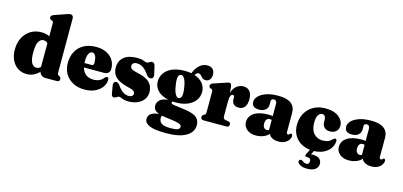

<svg xmlns="http://www.w3.org/2000/svg" viewBox="-81 -1320 4468 2130"><g transform="rotate(15 2153.5 -255.0)"><path d="M20.5 -217.5Q20.5 -297 51.5 -355.8Q82.5 -414.5 136.2 -446.8Q190 -479 259 -479Q313 -479 351.5 -457.5V-603.5Q351.5 -619 347.5 -625.2Q343.5 -631.5 336 -635L325.5 -637.5Q307 -646.5 307 -664.5Q307 -685.5 336 -697L459 -740Q480 -748 492.5 -751.5Q505 -755 517.5 -755Q533.5 -755 542.2 -745Q551 -735 551 -719.5V-104.5Q551 -84.5 554 -76.8Q557 -69 564 -65L574 -60.5Q593 -48.5 593 -30Q593 0 559.5 0H427Q403 0 383.8 -15.2Q364.5 -30.5 360 -52.5Q329.5 -21.5 294.2 -4.8Q259 12 216 12Q159 12 114.8 -16.5Q70.5 -45 45.5 -96.5Q20.5 -148 20.5 -217.5ZM226 -238Q226 -155 247.2 -119.5Q268.5 -84 301.5 -84Q329.5 -84 351.5 -105V-378.5Q331 -399.5 302 -399.5Q268 -399.5 247 -362.2Q226 -325 226 -238Z M1110 -289Q1110 -258 1092.5 -240.8Q1075 -223.5 1043 -223.5H813Q827 -170.5 862.2 -145.2Q897.5 -120 949 -120Q984.5 -120 1014 -133Q1043.5 -146 1062 -172Q1080.5 -188.5 1090.5 -188Q1108 -187.5 1108 -162Q1108 -115.5 1079.5 -75.8Q1051 -36 999.8 -12Q948.5 12 880.5 12Q805.5 12 748.2 -17.8Q691 -47.5 658.8 -100.8Q626.5 -154 626.5 -225Q626.5 -300.5 657 -357.5Q687.5 -414.5 746 -446.8Q804.5 -479 888 -479Q958.5 -479 1008 -453.5Q1057.5 -428 1083.8 -385Q1110 -342 1110 -289ZM805 -293Q805 -282 806 -272.5H887Q912 -272.5 912 -298Q912 -357.5 896.8 -383.2Q881.5 -409 861.5 -409Q838.5 -409 821.8 -382.5Q805 -356 805 -293Z M1372.5 -46.5Q1398.5 -46.5 1411.2 -57.5Q1424 -68.5 1424 -84.5Q1424 -100 1412 -112.5Q1400 -125 1363 -134Q1281 -153 1235.5 -178.5Q1190 -204 1171.8 -238Q1153.5 -272 1153.5 -315.5Q1153.5 -391.5 1205.5 -435.2Q1257.5 -479 1359 -479Q1407.5 -479 1432.2 -467.8Q1457 -456.5 1470.5 -456.5Q1485.5 -456.5 1499.8 -467.8Q1514 -479 1529.5 -479Q1540.5 -479 1549.2 -472Q1558 -465 1563.5 -446.5L1582.5 -364.5Q1598.5 -312.5 1568 -300.5Q1536.5 -289 1512.5 -321Q1477 -373 1443.8 -396.5Q1410.5 -420 1370.5 -420Q1342.5 -420 1329 -408Q1315.5 -396 1315.5 -377Q1315.5 -357 1332 -343.8Q1348.5 -330.5 1400 -319.5Q1499 -300.5 1542.5 -257.2Q1586 -214 1586 -147Q1586 -98.5 1560 -62.5Q1534 -26.5 1489 -6.8Q1444 13 1386.5 13Q1351.5 13 1330.2 7Q1309 1 1296.8 -5Q1284.5 -11 1277.5 -11Q1263.5 -11 1247.8 0.5Q1232 12 1217 12Q1206.5 12 1199 4.5Q1191.5 -3 1188 -21.5L1174 -102.5Q1164.5 -151 1192 -159.5Q1217.5 -167.5 1243 -134.5Q1275.5 -87.5 1307 -67Q1338.5 -46.5 1372.5 -46.5Z M1978 -67Q2094 -55 2141 -23Q2188 9 2188 73Q2188 150.5 2110.2 197.8Q2032.5 245 1879.5 245Q1743 245 1686.8 219Q1630.5 193 1630.5 147Q1630.5 111 1657.8 88.5Q1685 66 1751.5 58Q1714 45 1699.8 25.5Q1685.5 6 1685.5 -21Q1685.5 -55.5 1712.8 -83.2Q1740 -111 1809.5 -120.5Q1729 -137 1686.2 -181.2Q1643.5 -225.5 1643.5 -284.5Q1643.5 -371 1713.2 -424Q1783 -477 1907 -477Q1946.5 -477 1980.5 -470.5Q2005.5 -535.5 2044.8 -568Q2084 -600.5 2132.5 -600.5Q2170.5 -600.5 2193.2 -578.8Q2216 -557 2216 -516.5Q2216 -480 2198.5 -458.2Q2181 -436.5 2150.5 -436.5Q2131 -436.5 2119.2 -444.8Q2107.5 -453 2099 -463.5Q2090.5 -474 2081.5 -482Q2072.5 -490 2058 -490Q2036 -490 2020.5 -460Q2084.5 -438.5 2117.2 -395.5Q2150 -352.5 2150 -300.5Q2150 -244.5 2118.8 -202Q2087.5 -159.5 2031 -135.8Q1974.5 -112 1899 -112Q1879.5 -112 1861.5 -113Q1852.5 -107.5 1852.5 -99Q1852.5 -92 1860.8 -87Q1869 -82 1895.8 -77.5Q1922.5 -73 1978 -67ZM1874.5 -422.5Q1827.5 -416 1847 -300.5Q1856.5 -231.5 1875.2 -198.2Q1894 -165 1917.5 -168Q1964.5 -174 1945.5 -292Q1935.5 -358.5 1917.2 -392Q1899 -425.5 1874.5 -422.5ZM1780.5 99Q1780.5 135.5 1809 157Q1837.5 178.5 1911 178.5Q1974.5 178.5 1996.5 167.8Q2018.5 157 2018.5 135.5Q2018.5 121 2005.2 111.5Q1992 102 1959 95Q1926 88 1866 81Q1820 76 1788 68.5Q1780.5 81 1780.5 99Z M2444 -439.5 2450 -369.5Q2467 -425.5 2501.2 -452.2Q2535.5 -479 2578 -479Q2624.5 -479 2650.8 -448.2Q2677 -417.5 2677 -356.5Q2677 -295 2651.8 -266Q2626.5 -237 2586.5 -237Q2546 -237 2526.2 -256.8Q2506.5 -276.5 2506 -311.5V-332Q2505.5 -357.5 2486 -357.5Q2471.5 -357.5 2462.5 -337Q2453.5 -316.5 2453.5 -271V-105.5Q2453.5 -71.5 2477 -67.5L2514.5 -60.5Q2540.5 -56.5 2540.5 -30Q2540.5 0 2506 0H2247.5Q2213.5 0 2213.5 -30Q2213.5 -48.5 2232.5 -60.5L2243 -65Q2249.5 -69 2252.5 -76.8Q2255.5 -84.5 2255.5 -103.5V-327.5Q2255.5 -343.5 2251.8 -350Q2248 -356.5 2240 -360L2229 -362.5Q2210.5 -371.5 2210.5 -389Q2210.5 -410.5 2240 -422L2363 -463Q2403 -478 2416.5 -478Q2428 -478 2434.5 -469.5Q2441 -461 2444 -439.5Z M2705 -104.5Q2705 -171.5 2763.2 -210Q2821.5 -248.5 2930 -248.5Q2956 -248.5 2975.5 -244.5V-386.5Q2975.5 -405 2966.2 -416Q2957 -427 2941.5 -427Q2928 -427 2918.8 -420Q2909.5 -413 2909.5 -401V-360Q2909.5 -320.5 2882.5 -297.5Q2855.5 -274.5 2807 -274.5Q2725 -274.5 2725 -344Q2725 -375.5 2753.2 -406.5Q2781.5 -437.5 2838.2 -458Q2895 -478.5 2980.5 -478.5Q3079.5 -478.5 3126.8 -440.8Q3174 -403 3174 -336.5V-112Q3174 -103 3178.5 -97Q3183 -91 3192 -91Q3204.5 -91 3211.5 -103.5Q3216.5 -108.5 3223 -108.5Q3231 -108.5 3235.5 -102Q3240 -95.5 3240 -86Q3240 -65 3225.2 -42.2Q3210.5 -19.5 3181.5 -3.8Q3152.5 12 3109.5 12Q3065.5 12 3035.8 -4Q3006 -20 2996 -46Q2972 -18 2932.5 -3Q2893 12 2849 12Q2784 12 2744.5 -21Q2705 -54 2705 -104.5ZM2904.5 -140.5Q2904.5 -110 2917.8 -94.2Q2931 -78.5 2952.5 -78.5Q2964.5 -78.5 2975.5 -84V-200.5Q2965 -204 2951.5 -204Q2930 -204 2917.2 -187.5Q2904.5 -171 2904.5 -140.5Z M3728 -333Q3728 -294 3701.8 -269.2Q3675.5 -244.5 3631.5 -244.5Q3587.5 -244.5 3565 -268.5Q3542.5 -292.5 3542.5 -332V-355.5Q3542.5 -381 3531.2 -395Q3520 -409 3500.5 -409Q3474.5 -409 3456.2 -380.5Q3438 -352 3438 -294.5Q3438 -211 3478 -168.5Q3518 -126 3578 -126Q3612.5 -126 3637.8 -135Q3663 -144 3682.5 -166.5Q3694 -176 3700 -179.5Q3706 -183 3711.5 -182.5Q3729 -182 3728.5 -156Q3726.5 -109.5 3698.2 -71.2Q3670 -33 3620.8 -10.5Q3571.5 12 3506.5 12Q3436 12 3380 -16.2Q3324 -44.5 3291.8 -97Q3259.5 -149.5 3259.5 -222Q3259.5 -295.5 3291.8 -353.8Q3324 -412 3382.8 -445.5Q3441.5 -479 3520.5 -479Q3618 -479 3673 -436.5Q3728 -394 3728 -333ZM3480 -7H3526.5L3495.5 54Q3504 54 3514 54Q3564.5 54 3591.2 74.8Q3618 95.5 3618 132.5Q3618 173 3585.8 197Q3553.5 221 3493.5 221Q3443.5 221 3414.2 204.8Q3385 188.5 3381.5 168Q3381 157 3387 150.2Q3393 143.5 3402 143Q3410 142.5 3416 145.5Q3422 148.5 3428.5 152.5Q3449.5 170 3472.5 170Q3504.5 170 3504.5 131Q3504.5 96 3466 96H3454Q3442 96 3438.8 88.5Q3435.5 81 3441 69.5Z M3772 -104.5Q3772 -171.5 3830.2 -210Q3888.5 -248.5 3997 -248.5Q4023 -248.5 4042.5 -244.5V-386.5Q4042.5 -405 4033.2 -416Q4024 -427 4008.5 -427Q3995 -427 3985.8 -420Q3976.5 -413 3976.5 -401V-360Q3976.5 -320.5 3949.5 -297.5Q3922.5 -274.5 3874 -274.5Q3792 -274.5 3792 -344Q3792 -375.5 3820.2 -406.5Q3848.5 -437.5 3905.2 -458Q3962 -478.5 4047.5 -478.5Q4146.5 -478.5 4193.8 -440.8Q4241 -403 4241 -336.5V-112Q4241 -103 4245.5 -97Q4250 -91 4259 -91Q4271.5 -91 4278.5 -103.5Q4283.5 -108.5 4290 -108.5Q4298 -108.5 4302.5 -102Q4307 -95.5 4307 -86Q4307 -65 4292.2 -42.2Q4277.5 -19.5 4248.5 -3.8Q4219.5 12 4176.5 12Q4132.5 12 4102.8 -4Q4073 -20 4063 -46Q4039 -18 3999.5 -3Q3960 12 3916 12Q3851 12 3811.5 -21Q3772 -54 3772 -104.5ZM3971.5 -140.5Q3971.5 -110 3984.8 -94.2Q3998 -78.5 4019.5 -78.5Q4031.5 -78.5 4042.5 -84V-200.5Q4032 -204 4018.5 -204Q3997 -204 3984.2 -187.5Q3971.5 -171 3971.5 -140.5Z"/></g></svg>

Font: Fraunces 72pt S050 Black
Style: Regular
Weight: 900
Version: Version 1.000; ttfautohint (v1.8.3)